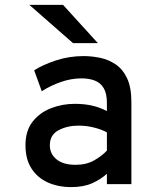

<svg xmlns="http://www.w3.org/2000/svg" viewBox="-20 -752 656 784"><path d="M271 12Q217.5 12 175.2 -7Q133 -26 108.5 -64Q84 -102 84 -159Q84 -218 113.2 -255.2Q142.5 -292.5 188.5 -310.2Q234.5 -328 285 -328Q323.5 -328 355 -321Q386.5 -314 416.5 -298.5V-332Q416.5 -370 403.5 -392Q390.5 -414 367 -423Q343.5 -432 312.5 -432Q270.5 -432 228 -417Q185.5 -402 150.5 -379.5L119.5 -465Q155 -487.5 208.2 -505.2Q261.5 -523 322 -523Q354 -523 388.2 -516Q422.5 -509 451.8 -489.5Q481 -470 498.8 -432.8Q516.5 -395.5 516.5 -335V0H416.5V-42.5Q393 -20.5 357.2 -4.2Q321.5 12 271 12ZM288.5 -79Q332.5 -79 364.2 -97Q396 -115 416.5 -137V-211.5Q394.5 -223.5 364 -231.2Q333.5 -239 300.5 -239Q254 -239 218.8 -220Q183.5 -201 183.5 -159Q183.5 -123.5 211 -101.2Q238.5 -79 288.5 -79ZM278 -576 100 -732H237.5L379.5 -576Z"/></svg>

Font: Overpass Mono Light SemiBold
Style: Regular
Weight: 600
Monospace: yes
Version: Version 4.000